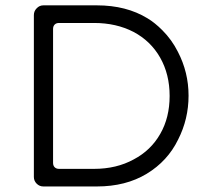

<svg xmlns="http://www.w3.org/2000/svg" viewBox="-20 -692 773 703"><path d="M138.7 -9.3H335Q440.4 -9.3 517.1 -55.7Q593.8 -102.1 632.3 -181.2Q670.4 -256.3 670.4 -341.8Q670.4 -427.2 631.3 -502.4Q608.9 -546.9 574.2 -581.5Q546.9 -608.9 520 -625Q442.4 -672.4 335 -672.4H138.7Q124.5 -672.4 114.3 -661.6Q104 -651.4 104 -636.7V-43.9Q104 -29.8 114.3 -19.5Q124.5 -9.3 138.7 -9.3ZM469.7 -108.4Q469.7 -108.4 469.7 -108.4ZM196.3 -73.7Q186 -73.7 180.2 -79.6Q174.3 -85.4 174.3 -95.7V-585.9Q174.3 -596.2 180.2 -602.1Q186 -607.9 196.3 -607.9H324.2Q405.8 -607.9 468.8 -575.2Q531.7 -542 566.4 -481Q601.1 -419.9 601.1 -340.8Q601.1 -261.7 566.9 -202.1Q532.7 -141.6 469.7 -108.4Q406.7 -73.7 324.2 -73.7Z"/></svg>

Font: YuPearl-ExtraLight
Style: ExtraLight
Weight: 200
Designer: Max Yao
Foundry: Max-Everyday
Version: Version 1.011; ttfautohint (v1.8.3)